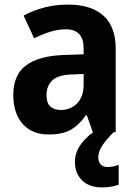

<svg xmlns="http://www.w3.org/2000/svg" viewBox="-20 -577 594 838"><path d="M276 -557Q377 -557 431 -509Q485 -461 485 -364V0H385L359 -74H355Q324 -30 288 -10Q252 10 192 10Q120 10 79 -36Q38 -82 38 -163Q38 -250 93.5 -291.5Q149 -333 258 -337L345 -340V-366Q345 -449 268 -449Q233 -449 199.5 -438.5Q166 -428 129 -410L83 -509Q125 -532 174.5 -544.5Q224 -557 276 -557ZM294 -252Q233 -250 208 -226Q183 -202 183 -162Q183 -127 200 -112Q217 -97 246 -97Q288 -97 316.5 -126Q345 -155 345 -206V-254ZM409 110Q409 130 420 141Q431 152 449 152Q464 152 476.5 149Q489 146 498 143V229Q484 234 466.5 237.5Q449 241 426 241Q369 241 338 210Q307 179 307 129Q307 86 336.5 48Q366 10 410 -15L476 0Q443 33 426 59Q409 85 409 110Z"/></svg>

Font: Noto Sans Gujarati SemiCondensed
Style: Bold
Weight: 700
Width: 4
Designer: Jelle Bosma - Monotype Design Team, Universal Thirst
Foundry: Monotype Imaging Inc.
Version: Version 2.106; ttfautohint (v1.8.4.7-5d5b)